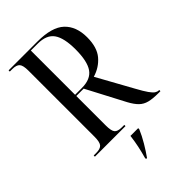

<svg xmlns="http://www.w3.org/2000/svg" viewBox="-275 -808 1123 1123"><g transform="rotate(-45 286.5 -246.5)"><path d="M31 0V-10H52Q86 -10 99 -25Q112 -40 112 -84V-631Q112 -674 99 -689Q86 -704 52 -704H31V-714H269Q389 -714 441 -665Q493 -616 493 -526Q493 -443 455 -398Q417 -353 357 -335L478 -116Q503 -70 519 -47.5Q535 -25 546.5 -17.5Q558 -10 569 -10H573V0H556Q510 0 480.5 -7.5Q451 -15 430.5 -35Q410 -55 390 -92L266 -328H205V-84Q205 -40 217 -25Q229 -10 264 -10H284V0ZM261 -338Q334 -338 364.5 -382Q395 -426 395 -524Q395 -618 365 -661Q335 -704 262 -704H205V-338ZM233 212Q244 173 251.5 137Q259 101 264 61H328V70Q312 108 288 148.5Q264 189 241 221H233Z"/></g></svg>

Font: Noto Serif Display Condensed
Style: Regular
Weight: 400
Width: 3
Designer: Monotype Design Team
Foundry: Monotype Imaging Inc.
Version: Version 2.009